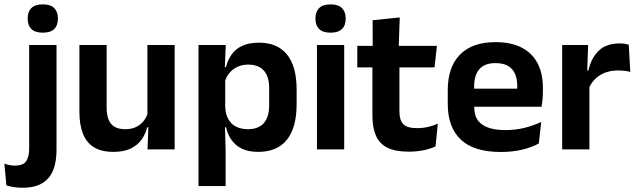

<svg xmlns="http://www.w3.org/2000/svg" viewBox="-70 -702 2992 902"><path d="M67 -83.5V-490.5H195.5V-83.5ZM131 -548.5Q94.5 -548.5 77.2 -565.8Q60 -583 60 -613.5V-616Q60 -646.5 77.2 -664Q94.5 -681.5 131 -681.5Q167.5 -681.5 184.8 -664Q202 -646.5 202 -616V-613.5Q202 -582.5 184.8 -565.5Q167.5 -548.5 131 -548.5ZM34.5 180Q12.5 180 -6.8 176.8Q-26 173.5 -40 169L-49.5 66.5Q-38.5 71 -26 73.5Q-13.5 76 -0.5 76Q39.5 76 53.2 54.8Q67 33.5 67 -4.5V-120H195.5V3.5Q195.5 57.5 180 97Q164.5 136.5 129.2 158.2Q94 180 34.5 180Z M431 -490.5V-195.5Q431 -165 439.2 -142.2Q447.5 -119.5 466.8 -107.2Q486 -95 518.5 -95Q548 -95 569.5 -105.5Q591 -116 605 -133.8Q619 -151.5 625.5 -173.5L645.5 -104H621.5Q613.5 -72 594.8 -45.8Q576 -19.5 543.8 -4Q511.5 11.5 463 11.5Q407 11.5 371.8 -10Q336.5 -31.5 319.8 -73.5Q303 -115.5 303 -177V-490.5ZM750.5 -490.5V0H623L627.5 -119L622.5 -129.5V-490.5Z M1142.5 11.5Q1098.5 11.5 1068 -2.8Q1037.5 -17 1018.8 -43Q1000 -69 992 -104H955.5L988 -202Q989 -167 1002.2 -143Q1015.5 -119 1039.2 -107Q1063 -95 1095 -95Q1143.5 -95 1169 -123.2Q1194.5 -151.5 1194.5 -207V-287.5Q1194.5 -342.5 1169.5 -370.5Q1144.5 -398.5 1095.5 -398.5Q1067.5 -398.5 1045 -387.8Q1022.5 -377 1007.5 -359Q992.5 -341 986 -317.5L956 -386.5H991.5Q999.5 -418.5 1017.2 -444.8Q1035 -471 1066.8 -486.2Q1098.5 -501.5 1147 -501.5Q1233.5 -501.5 1278.5 -445.8Q1323.5 -390 1323.5 -281V-213Q1323.5 -103 1278.2 -45.8Q1233 11.5 1142.5 11.5ZM862.5 172V-490.5H990.5L985.5 -366L988 -343.5V-147L986.5 -124L990 10.5V172Z M1419 0V-490.5H1547V0ZM1483 -548.5Q1446.5 -548.5 1429.2 -565.8Q1412 -583 1412 -613.5V-616Q1412 -646.5 1429.2 -664Q1446.5 -681.5 1483 -681.5Q1519 -681.5 1536.5 -664Q1554 -646.5 1554 -616V-613.5Q1554 -582.5 1536.5 -565.5Q1519 -548.5 1483 -548.5Z M1849.5 10.5Q1787 10.5 1749.8 -8.2Q1712.5 -27 1696 -65Q1679.5 -103 1679.5 -158.5V-444.5H1806.5V-177.5Q1806.5 -137.5 1824.8 -118.8Q1843 -100 1889 -100Q1916 -100 1941 -105.8Q1966 -111.5 1987 -121L1976 -14Q1951 -2.5 1918.8 4Q1886.5 10.5 1849.5 10.5ZM1608.5 -385.5V-486.5H1982.5L1971.5 -385.5ZM1681 -477 1680.5 -607 1808 -620 1803 -477Z M2282.5 12Q2156.5 12 2095 -46Q2033.5 -104 2033.5 -214V-278Q2033.5 -387 2091 -445.5Q2148.5 -504 2258 -504Q2332 -504 2381.5 -478Q2431 -452 2455.8 -404.2Q2480.5 -356.5 2480.5 -290V-272.5Q2480.5 -254.5 2478.8 -235.8Q2477 -217 2474 -200.5H2358Q2359.5 -228 2359.8 -252.8Q2360 -277.5 2360 -297.5Q2360 -332 2349 -356.2Q2338 -380.5 2315.5 -393Q2293 -405.5 2258 -405.5Q2206.5 -405.5 2182 -377Q2157.5 -348.5 2157.5 -296V-250.5L2158 -236V-197.5Q2158 -174.5 2165.2 -155Q2172.5 -135.5 2189.5 -121.2Q2206.5 -107 2234.8 -99Q2263 -91 2305.5 -91Q2351.5 -91 2393.2 -101.2Q2435 -111.5 2472.5 -129L2461.5 -28Q2428 -9.5 2382.8 1.2Q2337.5 12 2282.5 12ZM2101.5 -200.5V-285.5H2448V-200.5Z M2695.5 -285 2663 -370.5H2694Q2707.5 -430 2743 -464Q2778.5 -498 2841.5 -498Q2854.5 -498 2865 -496.2Q2875.5 -494.5 2884 -492L2891 -364Q2880 -367.5 2865.5 -369.2Q2851 -371 2835 -371Q2784 -371 2748.2 -348.5Q2712.5 -326 2695.5 -285ZM2571 0V-490.5H2693L2687.5 -340L2699 -335.5V0Z"/></svg>

Font: Anek Gurmukhi SemiBold
Style: Regular
Weight: 600
Designer: Sarang Kulkarni (Gurmukhi), Yesha Goshar (Latin)
Foundry: Ek Type
Version: Version 1.003